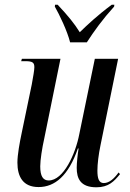

<svg xmlns="http://www.w3.org/2000/svg" viewBox="-20 -786 552 816"><path d="M278 -606H349C380 -654 416 -704 465 -758L466 -766H455C393 -720 351 -680 319 -649C296 -686 270 -718 225 -766H214L213 -758C233 -723 266 -654 278 -606ZM390 10C441 10 465 -15 490 -46L484 -53C466 -28 445 -8 421 -8C400 -8 394 -28 394 -61C394 -89 399 -130 407 -168L482 -536H383L317 -216C301 -132 250 -19 187 -19C163 -19 151 -37 151 -79C151 -106 159 -157 168 -197L237 -536H73L70 -526H88C120 -526 126 -519 126 -500C126 -488 121 -460 115 -427L72 -220C64 -182 54 -129 54 -95C54 -36 77 9 144 9C213 9 271 -39 311 -155H314C310 -131 306 -92 306 -73C306 -27 322 10 390 10Z"/></svg>

Font: Noto Serif Display ExtraCondensed Medium
Style: Italic
Weight: 500
Width: 2
Italic angle: -12°
Designer: Monotype Design Team
Foundry: Monotype Imaging Inc.
Version: Version 2.009